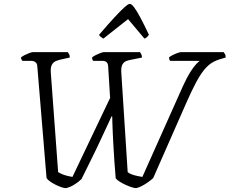

<svg xmlns="http://www.w3.org/2000/svg" viewBox="-20 -974 1188 994"><path d="M321 0Q312 0 297.5 -5Q283 -10 268 -17.5Q253 -25 240 -34Q227 -43 221 -52L173 -632Q172 -646 163 -652.5Q154 -659 141 -659H96Q93 -663 90.5 -667.5Q88 -672 89 -677Q96 -683 108 -689Q120 -695 132 -699.5Q144 -704 150 -704H331Q334 -700 338 -693Q342 -686 341 -676L295 -666Q282 -663 269.5 -658Q257 -653 249 -639.5Q241 -626 243 -598L281 -83Q292 -76 305 -71Q318 -66 331 -63Q344 -60 355 -58L550 -467L540 -630Q539 -646 531.5 -652.5Q524 -659 508 -659H462Q460 -663 458 -667Q456 -671 457 -677Q464 -683 476 -689Q488 -695 500 -699.5Q512 -704 517 -704H705Q708 -700 711.5 -693Q715 -686 715 -676L660 -665Q648 -663 635 -658.5Q622 -654 614 -640.5Q606 -627 608 -598L641 -83Q649 -76 662.5 -71Q676 -66 691 -63Q706 -60 717 -58L927 -528Q948 -574 965.5 -601.5Q983 -629 996 -642.5Q1009 -656 1014 -659H861Q858 -662 856.5 -667.5Q855 -673 855 -677Q862 -683 874 -689Q886 -695 898.5 -699.5Q911 -704 917 -704H1138Q1140 -700 1144.5 -694Q1149 -688 1148 -676L1121 -668Q1096 -661 1075.5 -648Q1055 -635 1035 -610Q1015 -585 993 -543.5Q971 -502 943 -438L773 -52Q761 -41 744.5 -29.5Q728 -18 712 -10Q696 -2 685 0Q676 0 661 -5Q646 -10 629.5 -17.5Q613 -25 599 -34Q585 -43 579 -51Q578 -69 576 -90Q574 -111 572.5 -134.5Q571 -158 569.5 -182.5Q568 -207 566.5 -232Q565 -257 564 -282Q563 -314 562 -332Q561 -350 561 -371H557Q551 -357 544 -342Q537 -327 528 -308Q519 -289 508 -265Q497 -241 482 -209.5Q467 -178 447 -138Q427 -98 402 -47Q387 -33 372 -23Q357 -13 344.5 -7.5Q332 -2 321 0ZM515 -774Q506 -780 500.5 -784Q495 -788 493 -794Q540 -849 572.5 -884Q605 -919 624.5 -936.5Q644 -954 652 -954Q661 -954 674.5 -936Q688 -918 707 -882.5Q726 -847 751 -794Q748 -790 743 -784Q738 -778 728 -774L643 -875Z"/></svg>

Font: Texturina Medium 12pt Thin
Style: Italic
Weight: 250
Italic angle: -11°
Version: Version 1.002